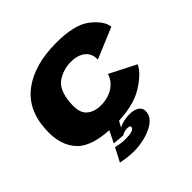

<svg xmlns="http://www.w3.org/2000/svg" viewBox="-198 -778 1160 1160"><g transform="rotate(-45 382.0 -198.0)"><path d="M341.5 6.5Q156 6.5 86.2 -66.2Q16.5 -139 24.5 -270Q32.5 -431.5 143.2 -513.5Q254 -595.5 441 -595.5Q596.5 -595.5 667.2 -539.5Q738 -483.5 743.5 -428.5L545.5 -345.5Q547.5 -395.5 513.5 -423.5Q479.5 -451.5 419 -451.5Q357.5 -451.5 304.8 -417.2Q252 -383 243.5 -282Q236 -201 270.2 -168.8Q304.5 -136.5 363.5 -136.5Q424 -136.5 468.5 -165Q513 -193.5 527 -241.5L695.5 -155.5Q672 -102.5 584.5 -48Q497 6.5 341.5 6.5ZM310 201Q256 201 200 188.5L245 101.5Q259.5 105.5 280.8 109Q302 112.5 327 112.5Q396 112.5 401 87Q403.5 73 375.5 73Q362.5 73 349.2 77.5Q336 82 329.5 87L255.5 80.5L295 0H378.5L353.5 44.5Q370 35 394.5 28.8Q419 22.5 445.5 22.5Q488.5 22.5 511.8 40.2Q535 58 529 92Q522.5 127.5 488 151.8Q453.5 176 405.2 188.5Q357 201 310 201Z"/></g></svg>

Font: Anybody ExtraExpanded ExtraBold
Style: Italic
Weight: 800
Width: 8
Italic angle: -10°
Designer: Tyler Finck
Foundry: Etcetera Type Company
Version: Version 1.010; ttfautohint (v1.8.3) -l 8 -r 50 -G 200 -x 14 